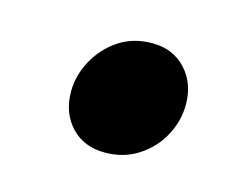

<svg xmlns="http://www.w3.org/2000/svg" viewBox="-45 -485 399 319"><g transform="rotate(15 155.0 -326.0)"><path d="M154 -228Q118 -228 96 -251.5Q74 -275 74 -312Q74 -339 88 -365Q102 -391 126.5 -407.5Q151 -424 184 -424Q220 -424 242 -400Q264 -376 264 -340Q264 -312 250.5 -286.5Q237 -261 212 -244.5Q187 -228 154 -228Z"/></g></svg>

Font: Source Sans 3 ExtraLight Black
Style: Italic
Weight: 900
Italic angle: -11°
Version: Version 3.052;hotconv 1.1.0;makeotfexe 2.6.0